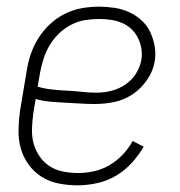

<svg xmlns="http://www.w3.org/2000/svg" viewBox="-20 -548 540 576"><path d="M213 8Q184 8 156 2.5Q128 -3 105 -17.5Q82 -32 66 -54Q50 -76 42.5 -102.5Q35 -129 35.5 -157.5Q36 -186 40 -215L60 -335Q64 -361 72.5 -386Q81 -411 95.5 -434Q110 -457 130.5 -476Q151 -495 175.5 -507Q200 -519 225.5 -523.5Q251 -528 277 -528Q300 -528 323.5 -524.5Q347 -521 367.5 -511.5Q388 -502 404.5 -487Q421 -472 430.5 -452Q440 -432 444 -409Q448 -386 444 -363Q439 -334 421 -308Q403 -282 377.5 -265Q352 -248 323 -242Q294 -236 265 -236Q242 -236 219.5 -237.5Q197 -239 175 -240Q153 -241 130.5 -243Q108 -245 87 -251L80 -209Q77 -186 76 -163Q75 -140 80.5 -119Q86 -98 98 -80Q110 -62 128 -50Q146 -38 168.5 -33.5Q191 -29 214 -29Q237 -29 261 -34Q285 -39 307.5 -52Q330 -65 348 -84Q366 -103 378 -125L411 -108Q396 -82 375 -59Q354 -36 327.5 -20.5Q301 -5 271 1.5Q241 8 213 8ZM270 -270Q292 -270 314 -275.5Q336 -281 355.5 -294Q375 -307 387.5 -326.5Q400 -346 404 -368Q407 -386 404 -403Q401 -420 393.5 -435Q386 -450 373.5 -461.5Q361 -473 345.5 -479.5Q330 -486 312.5 -488.5Q295 -491 277 -491Q256 -491 234.5 -487.5Q213 -484 193 -473.5Q173 -463 156.5 -447Q140 -431 128.5 -411.5Q117 -392 110.5 -371Q104 -350 100 -329L93 -288Q113 -282 136 -279.5Q159 -277 181 -276Q203 -275 225 -272.5Q247 -270 270 -270Z"/></svg>

Font: Iosevka Curly Extralight
Style: Italic
Weight: 200
Italic angle: -9°
Monospace: yes
Designer: Belleve Invis
Foundry: Belleve Invis
Version: Version 22.1.2; ttfautohint (v1.8.4)